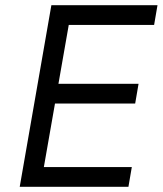

<svg xmlns="http://www.w3.org/2000/svg" viewBox="-20 -720 627 740"><path d="M178 -700H587L574 -624H245L149 -76H488L475 0H56ZM169 -397H514L501 -321H156Z"/></svg>

Font: Fixel Italic Variable Display Thin
Style: Italic
Weight: 100
Italic angle: -10°
Designer: AlfaBravo + MacPaw
Foundry: Kyrylo Tkachov, Marchela Mozhyna, Serhii Makarenko, Maria Weinstein, Zakhar Kryvoshyya
Version: Version 1.210;Glyphs 3.2 (3217)